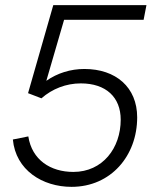

<svg xmlns="http://www.w3.org/2000/svg" viewBox="-20 -720 592 746"><path d="M258 6C411 6 513 -115 513 -264C513 -381 430 -452 308 -452C254 -452 203 -436 160 -406L229 -643H538L549 -700H187L89 -358L141 -338C183 -375 237 -396 294 -396C392 -396 449 -342 449 -255C449 -145 379 -52 265 -52C176 -52 104 -99 90 -190L30 -178C41 -59 145 6 258 6Z"/></svg>

Font: Fixel Text 20240404 Light
Style: Italic
Weight: 300
Width: 4
Italic angle: -10°
Designer: AlfaBravo + MacPaw
Foundry: Kyrylo Tkachov, Marchela Mozhyna, Serhii Makarenko, Maria Weinstein, Zakhar Kryvoshyya
Version: Version 1.211;Glyphs 3.2 (3225)